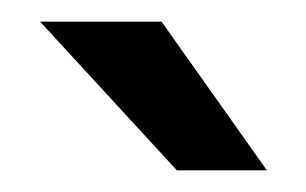

<svg xmlns="http://www.w3.org/2000/svg" viewBox="-20 -688 282 177"><path d="M17 -668H129L226 -531H143Z"/></svg>

Font: Exo
Style: DemiBold
Weight: 600
Designer: Natanael Gama
Version: Version 1.00